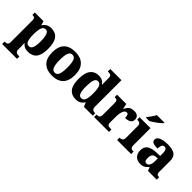

<svg xmlns="http://www.w3.org/2000/svg" viewBox="131 -1878 3214 3214"><g transform="rotate(45 1737.5 -271.0)"><path d="M11 224V167H24Q36 167 51.5 163Q67 159 79 145.5Q91 132 91 105V-407Q91 -439 83.5 -454Q76 -469 63 -473.5Q50 -478 32 -478H25V-536H231L252 -463H256Q277 -499 314 -522.5Q351 -546 409 -546Q509 -546 561.5 -478.5Q614 -411 614 -265Q614 -120 562 -54Q510 12 406 12Q356 12 323.5 -4Q291 -20 269 -50H263Q265 -24 266 4Q267 32 267 60V102Q267 131 279 144.5Q291 158 306.5 162.5Q322 167 333 167H363V224ZM355 -65Q398 -65 417.5 -113.5Q437 -162 437 -263Q437 -360 418 -413Q399 -466 357 -466Q322 -466 302.5 -442.5Q283 -419 275 -374Q267 -329 267 -265Q267 -197 275 -152.5Q283 -108 302 -86.5Q321 -65 355 -65Z M970 10Q845 10 773.5 -60Q702 -130 702 -271Q702 -411 770.5 -480.5Q839 -550 974 -550Q1099 -550 1170.5 -480.5Q1242 -411 1242 -271Q1242 -130 1173 -60Q1104 10 970 10ZM972 -58Q1006 -58 1026 -82Q1046 -106 1054.5 -153.5Q1063 -201 1063 -271Q1063 -376 1042.5 -429Q1022 -482 971 -482Q921 -482 901 -429Q881 -376 881 -271Q881 -166 901.5 -112Q922 -58 972 -58Z M1532 10Q1435 10 1381.5 -56.5Q1328 -123 1328 -267Q1328 -412 1381 -480Q1434 -548 1529 -548Q1585 -548 1618 -528Q1651 -508 1673 -478H1678Q1676 -501 1675.5 -532Q1675 -563 1675 -591V-643Q1675 -669 1664 -682Q1653 -695 1635 -698.5Q1617 -702 1595 -702H1587V-760H1852V-137Q1852 -106 1860.5 -88.5Q1869 -71 1885.5 -64.5Q1902 -58 1925 -58H1933V0H1723L1692 -73H1687Q1665 -34 1628 -12Q1591 10 1532 10ZM1586 -70Q1638 -70 1656.5 -119Q1675 -168 1675 -269Q1675 -366 1656.5 -418.5Q1638 -471 1586 -471Q1542 -471 1524 -418.5Q1506 -366 1506 -268Q1506 -169 1524 -119.5Q1542 -70 1586 -70Z M1964 0V-58H1969Q1992 -58 2008 -63Q2024 -68 2033 -83.5Q2042 -99 2042 -130V-410Q2042 -440 2034.5 -454.5Q2027 -469 2012 -473.5Q1997 -478 1975 -478H1972V-536H2190L2211 -442H2216Q2232 -479 2252.5 -503Q2273 -527 2301.5 -537.5Q2330 -548 2370 -548Q2428 -548 2454 -521.5Q2480 -495 2480 -454Q2480 -403 2442.5 -379.5Q2405 -356 2341 -356Q2341 -397 2332.5 -419.5Q2324 -442 2296 -442Q2276 -442 2261.5 -427Q2247 -412 2237.5 -387.5Q2228 -363 2223 -334Q2218 -305 2218 -276V-125Q2218 -96 2226.5 -81.5Q2235 -67 2250 -62.5Q2265 -58 2283 -58H2317V0Z M2509 0V-58H2521Q2541 -58 2555.5 -64.5Q2570 -71 2579 -86.5Q2588 -102 2588 -130V-412Q2588 -438 2579 -452Q2570 -466 2555 -472Q2540 -478 2521 -478H2505V-536H2763V-128Q2763 -101 2771.5 -85.5Q2780 -70 2795.5 -64Q2811 -58 2830 -58H2841V0ZM2585 -619Q2600 -638 2619.5 -664Q2639 -690 2657.5 -717Q2676 -744 2686 -766H2864V-756Q2855 -743 2832.5 -723Q2810 -703 2780.5 -681Q2751 -659 2720.5 -639.5Q2690 -620 2666 -606H2585Z M3061 10Q3018 10 2982 -8Q2946 -26 2925 -62.5Q2904 -99 2904 -154Q2904 -237 2959 -275.5Q3014 -314 3126 -318L3207 -321V-375Q3207 -411 3201.5 -435.5Q3196 -460 3183 -472.5Q3170 -485 3148 -485Q3128 -485 3115 -472.5Q3102 -460 3095.5 -436Q3089 -412 3089 -377Q3016 -377 2981 -393Q2946 -409 2946 -446Q2946 -484 2975.5 -506.5Q3005 -529 3054 -539.5Q3103 -550 3162 -550Q3273 -550 3328.5 -512.5Q3384 -475 3384 -382V-128Q3384 -101 3389.5 -85.5Q3395 -70 3408 -64Q3421 -58 3443 -58H3447V0H3240L3217 -61H3207Q3185 -35 3165.5 -19.5Q3146 -4 3122 3Q3098 10 3061 10ZM3130 -68Q3154 -68 3171.5 -83Q3189 -98 3198.5 -126Q3208 -154 3208 -191V-264L3171 -261Q3138 -259 3119 -246Q3100 -233 3091.5 -209.5Q3083 -186 3083 -151Q3083 -124 3088 -105Q3093 -86 3103.5 -77Q3114 -68 3130 -68Z"/></g></svg>

Font: Noto Rashi Hebrew ExtraBold
Style: Regular
Weight: 800
Version: Version 1.006